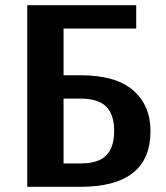

<svg xmlns="http://www.w3.org/2000/svg" viewBox="-20 -720 640 740"><path d="M85 0V-700H505V-610H225V-430H290Q426 -430 493 -372Q560 -314 560 -215Q560 0 290 0ZM225 -90H290Q358 -90 389 -120.5Q420 -151 420 -215Q420 -279 389 -309.5Q358 -340 290 -340H225Z"/></svg>

Font: Scada
Style: Bold
Weight: 700
Designer: Jovanny Lemonad
Foundry: Jovanny Lemonad
Version: Version 4.100;PS 004.100;hotconv 1.0.88;makeotf.lib2.5.64775